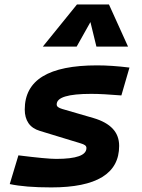

<svg xmlns="http://www.w3.org/2000/svg" viewBox="-20 -815 626 845"><path d="M205.6 9.8Q147.9 9.8 102.3 6.1Q56.6 2.4 22.9 -4.9L61 -131.3Q123.5 -123.5 165 -119.6Q206.5 -115.7 227.5 -115.7Q294.4 -115.7 327.4 -127.7Q360.4 -139.6 360.4 -163.6Q360.4 -171.4 353.8 -176Q347.2 -180.7 335 -184.1L155.8 -238.8Q121.6 -249 105.2 -273.2Q88.9 -297.4 88.9 -333Q88.9 -430.7 168.2 -479Q247.6 -527.3 406.7 -527.3Q439.5 -527.3 475.1 -524.9Q510.7 -522.5 549.8 -517.6L514.2 -395Q473.6 -398.4 440.7 -400.1Q407.7 -401.9 381.8 -401.9Q305.2 -401.9 267.3 -390.4Q229.5 -378.9 229.5 -355.5Q229.5 -348.1 235.8 -343.5Q242.2 -338.9 253.9 -335.4L391.6 -295.4Q447.8 -278.8 476.1 -248.5Q504.4 -218.3 504.4 -172.9Q504.4 -81.5 429.9 -35.9Q355.5 9.8 205.6 9.8ZM459.5 -795.4 543.5 -609.9H404.3L375 -730H384.8L317.4 -609.9H168.5L318.8 -795.4Z"/></svg>

Font: Cascadia Mono NF
Style: Italic
Weight: 400
Italic angle: -10°
Monospace: yes
Designer: Aaron Bell
Foundry: Saja Typeworks
Version: Version 2404.023